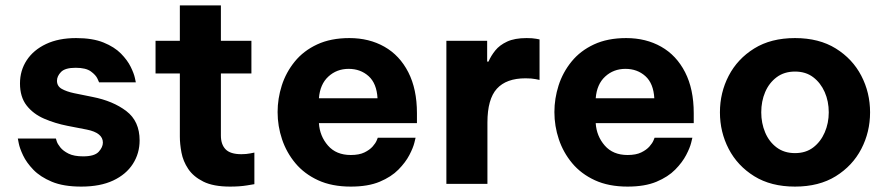

<svg xmlns="http://www.w3.org/2000/svg" viewBox="-20 -681 3293 711"><path d="M281 10Q215 10 172 -8Q129 -26 103.5 -52.5Q78 -79 65.5 -105.5Q53 -132 49.5 -150Q46 -168 46 -168H187Q187 -168 190 -158Q193 -148 203.5 -135Q214 -122 234 -112Q254 -102 288 -102Q330 -102 345.5 -119Q361 -136 361 -153Q361 -189 302 -201L230 -215Q184 -224 143.5 -241.5Q103 -259 78.5 -290.5Q54 -322 54 -372Q54 -420 79 -458Q104 -496 150.5 -518Q197 -540 262 -540Q323 -540 363.5 -523.5Q404 -507 428 -482.5Q452 -458 464 -433.5Q476 -409 479.5 -392.5Q483 -376 483 -376H347Q347 -376 341 -389.5Q335 -403 316.5 -416.5Q298 -430 260 -430Q221 -430 206 -414.5Q191 -399 191 -382Q191 -362 208.5 -352Q226 -342 254 -336L323 -322Q399 -307 448 -269.5Q497 -232 497 -161Q497 -113 472 -74Q447 -35 399 -12.5Q351 10 281 10Z M832 10Q770 10 733 -8.5Q696 -27 677 -55.5Q658 -84 652 -116Q646 -148 646 -175V-409H556V-530H646V-661H798V-530H911V-409H798V-179Q798 -146 815.5 -128Q833 -110 874 -110Q892 -110 907 -113Q922 -116 922 -116V1Q922 1 895 5.5Q868 10 832 10Z M1279 10Q1209 10 1158 -13.5Q1107 -37 1074 -76.5Q1041 -116 1024.5 -165Q1008 -214 1008 -266Q1008 -316 1023.5 -364.5Q1039 -413 1071.5 -453Q1104 -493 1154.5 -516.5Q1205 -540 1274 -540Q1347 -540 1403.5 -508Q1460 -476 1492 -413.5Q1524 -351 1524 -262V-225H1161Q1164 -177 1194.5 -142Q1225 -107 1279 -107Q1310 -107 1329.5 -116.5Q1349 -126 1360 -138.5Q1371 -151 1375 -161Q1379 -171 1379 -171H1519Q1519 -171 1514.5 -152.5Q1510 -134 1496 -107Q1482 -80 1455.5 -53Q1429 -26 1386 -8Q1343 10 1279 10ZM1161 -317H1378Q1375 -372 1345 -399Q1315 -426 1271 -426Q1227 -426 1196 -397.5Q1165 -369 1161 -317Z M1633 0V-530H1784V-453H1789Q1798 -474 1814 -494Q1830 -514 1858 -527Q1886 -540 1930 -540Q1952 -540 1965 -537.5Q1978 -535 1978 -535V-385Q1978 -385 1963.5 -388Q1949 -391 1926 -391Q1855 -391 1820 -352.5Q1785 -314 1785 -227V0Z M2304 10Q2234 10 2183 -13.5Q2132 -37 2099 -76.5Q2066 -116 2049.5 -165Q2033 -214 2033 -266Q2033 -316 2048.5 -364.5Q2064 -413 2096.5 -453Q2129 -493 2179.5 -516.5Q2230 -540 2299 -540Q2372 -540 2428.5 -508Q2485 -476 2517 -413.5Q2549 -351 2549 -262V-225H2186Q2189 -177 2219.5 -142Q2250 -107 2304 -107Q2335 -107 2354.5 -116.5Q2374 -126 2385 -138.5Q2396 -151 2400 -161Q2404 -171 2404 -171H2544Q2544 -171 2539.5 -152.5Q2535 -134 2521 -107Q2507 -80 2480.5 -53Q2454 -26 2411 -8Q2368 10 2304 10ZM2186 -317H2403Q2400 -372 2370 -399Q2340 -426 2296 -426Q2252 -426 2221 -397.5Q2190 -369 2186 -317Z M2924 10Q2835 10 2773 -28.5Q2711 -67 2678.5 -129.5Q2646 -192 2646 -265Q2646 -338 2678.5 -400.5Q2711 -463 2773 -501.5Q2835 -540 2924 -540Q3013 -540 3075 -501.5Q3137 -463 3169.5 -400.5Q3202 -338 3202 -265Q3202 -192 3169.5 -129.5Q3137 -67 3075 -28.5Q3013 10 2924 10ZM2924 -114Q2964 -114 2991.5 -135Q3019 -156 3034 -190.5Q3049 -225 3049 -265Q3049 -306 3034 -340Q3019 -374 2991.5 -395Q2964 -416 2924 -416Q2884 -416 2856 -395Q2828 -374 2813.5 -340Q2799 -306 2799 -265Q2799 -225 2813.5 -190.5Q2828 -156 2856 -135Q2884 -114 2924 -114Z"/></svg>

Font: Be Vietnam Pro
Style: Bold
Weight: 700
Designer: Lam Bao, Tony Le, Vietanh Nguyen
Foundry: Yellow Type Foundry
Version: Version 1.002; ttfautohint (v1.8.3)